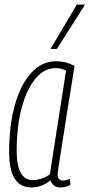

<svg xmlns="http://www.w3.org/2000/svg" viewBox="-20 -810 392 840"><path d="M244 10Q227 10 216 1.5Q205 -7 201 -21Q184 -7 163 1.5Q142 10 117 10Q20 10 20 -144Q20 -261 45 -350.5Q70 -440 116.5 -491Q163 -542 225 -542Q270 -542 306 -521Q286 -396 272.5 -311.5Q259 -227 251 -175.5Q243 -124 239 -97.5Q235 -71 233.5 -60.5Q232 -50 232 -48Q232 -20 256 -20Q268 -20 286 -27L288 -1Q267 10 244 10ZM198 -47 269 -501Q250 -512 222 -512Q174 -512 136 -467Q98 -422 75.5 -340.5Q53 -259 53 -149Q53 -22 124 -22Q143 -22 163 -29Q183 -36 198 -47ZM201 -596 316 -790H352L229 -596Z"/></svg>

Font: Georama Condensed ExtraLight
Style: Italic
Weight: 200
Width: 3
Italic angle: -9°
Designer: Jean-Baptiste Levee
Foundry: Production Type
Version: Version 1.000